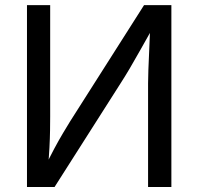

<svg xmlns="http://www.w3.org/2000/svg" viewBox="-20 -748 793 768"><path d="M665.5 0H572.3V-415Q572.3 -434.6 573.5 -468.8Q574.7 -502.9 576.9 -548.8Q579.1 -594.7 581.1 -648.9H598.1Q563.5 -587.4 540 -545.7Q516.6 -503.9 498.5 -473.4Q480.5 -442.9 461.9 -414.1L198.2 0H87.9V-727.5H180.7V-281.2Q180.7 -258.8 180.2 -226.6Q179.7 -194.3 177.7 -156Q175.8 -117.7 171.4 -75.7H158.2Q177.2 -116.2 196.3 -151.9Q215.3 -187.5 232.2 -215.8Q249 -244.1 260.3 -262.2L556.2 -727.5H665.5Z"/></svg>

Font: Adwaita Sans
Style: Regular
Weight: 400
Designer: Rasmus Andersson
Foundry: rsms
Version: Version 4.001;git-9221beed3